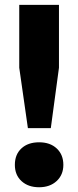

<svg xmlns="http://www.w3.org/2000/svg" viewBox="-20 -760 322 788"><path d="M94.5 -234 59 -482V-740H222V-482L188.5 -234ZM140.5 8.5Q96 8.5 68.5 -16.5Q41 -41.5 41 -83.5Q41 -126 68 -151Q95 -176 140.5 -176Q186 -176 213 -150.5Q240 -125 240 -83.5Q240 -42.5 212.5 -17Q185 8.5 140.5 8.5Z"/></svg>

Font: Encode Sans SemiCondensed SemiCondensed
Style: Bold
Weight: 700
Width: 4
Designer: Multiple Designers
Foundry: Impallari Type
Version: Version 3.000; ttfautohint (v1.8.3) -l 8 -r 50 -G 200 -x 14 